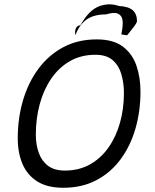

<svg xmlns="http://www.w3.org/2000/svg" viewBox="-20 -842 717 887"><path d="M272.5 25.5Q198.5 25.5 152 -4Q105.5 -33.5 83.8 -85Q62 -136.5 62 -203Q62 -296.5 86.5 -379.2Q111 -462 158 -525Q205 -588 272.5 -624Q340 -660 427 -660Q503.5 -660 547.5 -626.8Q591.5 -593.5 610.2 -539Q629 -484.5 629 -419Q629 -327.5 605.5 -247Q582 -166.5 536.5 -105.2Q491 -44 424.5 -9.2Q358 25.5 272.5 25.5ZM279.5 -54Q345 -54 395.8 -82.5Q446.5 -111 481.5 -161Q516.5 -211 534.5 -275.5Q552.5 -340 552.5 -412.5Q552.5 -457.5 541 -498Q529.5 -538.5 500.8 -563.8Q472 -589 421 -589Q354 -589 302.5 -559.2Q251 -529.5 216 -477.8Q181 -426 163.2 -359.5Q145.5 -293 145.5 -220Q145.5 -174 159 -136.2Q172.5 -98.5 201.8 -76.2Q231 -54 279.5 -54ZM328.5 -679.5Q324.5 -698 330.5 -711Q336.5 -724 351.5 -725.5Q390 -794 436 -812.2Q482 -830.5 529 -814.5Q574 -812 593.5 -794.5Q613 -777 613 -742.5Q609 -732.5 601 -721.8Q593 -711 584 -700Q575 -689 568 -679.5Q560 -679.5 554 -680.8Q548 -682 540.5 -683Q545 -705.5 546.5 -722.5Q548 -739.5 545.5 -752.5Q542 -770.5 525 -778.8Q508 -787 470 -775.5Q413.5 -775.5 380 -751.8Q346.5 -728 328.5 -679.5Z"/></svg>

Font: Grandstander Thin Light
Style: Italic
Weight: 300
Italic angle: -15°
Version: Version 1.200